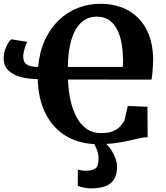

<svg xmlns="http://www.w3.org/2000/svg" viewBox="-20 -772 900 1043"><path d="M781 -192 782 -26.5Q759.5 -26 734 -20.2Q708.5 -14.5 677.2 -7.2Q646 0 605 5.5Q564 11 510.5 11Q415.5 11 343.2 -30.5Q271 -72 229.5 -151Q188 -230 185 -342.5Q131.5 -342.5 89.8 -354.5Q48 -366.5 24 -390.8Q0 -415 0 -452.5Q0 -480 7.8 -502.5Q15.5 -525 25.2 -539.8Q35 -554.5 41.5 -558.5L129 -544.5Q124 -539 118.8 -524Q113.5 -509 109.8 -492.5Q106 -476 106 -466.5Q106 -452.5 110.5 -439.5Q115 -426.5 132 -417.8Q149 -409 187 -408.5Q194.5 -490 223.5 -553.5Q252.5 -617 298.2 -661.2Q344 -705.5 402.2 -728.5Q460.5 -751.5 525.5 -751.5Q587 -751.5 638.5 -732.8Q690 -714 728.2 -677Q766.5 -640 788.2 -584.8Q810 -529.5 812 -457Q812 -438 810.8 -415.2Q809.5 -392.5 807.5 -372.2Q805.5 -352 802.5 -339.5L349.5 -340Q351.5 -277.5 363.8 -224.2Q376 -171 398 -131.8Q420 -92.5 452.2 -70.8Q484.5 -49 527 -49Q568.5 -49 592.8 -58.8Q617 -68.5 631.2 -83.8Q645.5 -99 655.5 -115.5L674.5 -196.5ZM348.5 -408.5H647Q647.5 -415.5 648 -424.2Q648.5 -433 648.5 -442Q648.5 -451 648 -458Q647.5 -494.5 641 -533.5Q634.5 -572.5 619 -606Q603.5 -639.5 576 -660.5Q548.5 -681.5 505.5 -681.5Q469.5 -681.5 441 -664.5Q412.5 -647.5 392.2 -613.5Q372 -579.5 360.8 -528.2Q349.5 -477 348.5 -408.5ZM473.5 251.5Q456 251.5 435.8 247.2Q415.5 243 402.5 237.5L403 149Q413 152.5 425.5 154Q438 155.5 444 155.5Q478 155.5 496.8 143.8Q515.5 132 515.5 87.5Q515.5 70 509.8 51.8Q504 33.5 496.5 19.5Q489 5.5 483 0H527H546.5Q557.5 7.5 574.2 28.8Q591 50 604 79.8Q617 109.5 615.5 143Q614 183 596.5 207Q579 231 547.8 241.2Q516.5 251.5 473.5 251.5Z"/></svg>

Font: Merriweather 36pt ExtraBold
Style: Regular
Weight: 800
Designer: Eben Sorkin
Foundry: Eben Sorkin
Version: Version 2.100